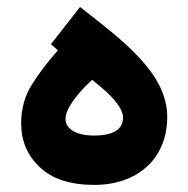

<svg xmlns="http://www.w3.org/2000/svg" viewBox="-20 -523 531 541"><path d="M143.1 -381.3C114.3 -348.6 89.8 -316.4 69.8 -284.7C49.8 -252.9 39.6 -216.3 39.6 -175.8C39.6 -126 57.1 -84.5 92.3 -51.8C127 -18.6 178.2 -2 245.6 -2C365.7 -2 451.2 -74.2 451.2 -193.4C451.2 -318.8 322.3 -411.1 205.6 -503.4L123.5 -398.4ZM326.7 -192.4C326.7 -158.2 299.3 -141.1 245.1 -141.1C195.8 -141.1 164.6 -158.7 164.6 -188.5C164.6 -219.7 206.1 -268.1 239.7 -297.9C252 -288.6 265.1 -277.3 278.8 -265.1C305.7 -240.2 326.7 -213.4 326.7 -192.4Z"/></svg>

Font: Vazirmatn ExtraBold
Style: Regular
Weight: 800
Designer: Saber Rastikerdar
Foundry: Saber Rastikerdar
Version: Version 33.003